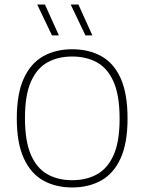

<svg xmlns="http://www.w3.org/2000/svg" viewBox="-20 -819 636 846"><path d="M298 7Q225 7 170.2 -23.8Q115.5 -54.5 84.8 -121.5Q54 -188.5 54 -297Q54 -406.5 85 -473.8Q116 -541 171 -571.5Q226 -602 298 -602Q371.5 -602 426.5 -571.5Q481.5 -541 511.8 -473.8Q542 -406.5 542 -297Q542 -188.5 511.5 -121.5Q481 -54.5 426 -23.8Q371 7 298 7ZM298 -25Q360.5 -25 407.5 -51Q454.5 -77 480.8 -136.2Q507 -195.5 507 -296Q507 -398 480.8 -458Q454.5 -518 407.5 -544Q360.5 -570 298 -570Q236 -570 189.2 -544.2Q142.5 -518.5 116.2 -459Q90 -399.5 90 -299Q90 -197 116.2 -137Q142.5 -77 189.2 -51Q236 -25 298 -25ZM356.5 -663 291.5 -799H325.5L387 -663ZM209 -663 144 -799H178L239.5 -663Z"/></svg>

Font: Encode Sans SC Thin
Style: Regular
Weight: 250
Designer: Multiple Designers
Foundry: Impallari Type
Version: Version 3.002